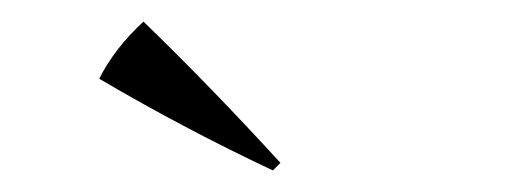

<svg xmlns="http://www.w3.org/2000/svg" viewBox="-20 -904 479 178"><path d="M240 -753 233 -746Q152 -784 72 -831Q86 -859 113 -884Q176 -823 240 -753Z"/></svg>

Font: Cinzel Decorative
Style: Regular
Weight: 400
Designer: Natanael Gama
Version: Version 1.001;PS 001.001;hotconv 1.0.56;makeotf.lib2.0.21325